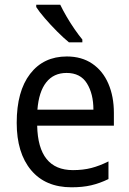

<svg xmlns="http://www.w3.org/2000/svg" viewBox="-20 -786 550 816"><path d="M264 -546Q327 -546 372 -515.5Q417 -485 440.5 -430.5Q464 -376 464 -306V-252H138Q142 -63 290 -63Q333 -63 368 -72Q403 -81 441 -100V-25Q404 -7 367.5 1.5Q331 10 284 10Q173 10 112 -63Q51 -136 51 -264Q51 -398 108 -472Q165 -546 264 -546ZM263 -476Q208 -476 176.5 -436Q145 -396 139 -320H377Q377 -387 349.5 -431.5Q322 -476 263 -476ZM236 -766Q247 -743 263 -715.5Q279 -688 297 -662Q315 -636 330 -618V-606H273Q251 -624 223 -652Q195 -680 170.5 -708.5Q146 -737 134 -756V-766Z"/></svg>

Font: Noto Sans Hebrew SemiCondensed
Style: Regular
Weight: 400
Width: 4
Designer: Monotype Design Team
Foundry: Monotype Imaging Inc.
Version: Version 2.004; ttfautohint (v1.8.4.7-5d5b)